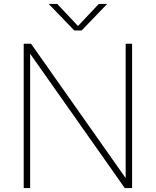

<svg xmlns="http://www.w3.org/2000/svg" viewBox="-20 -964 798 984"><path d="M101.5 0V-740H139L639 -30H624V-740H657V0H619.5L119.5 -710H134.5V0ZM360.5 -808 229.5 -944H273L387.5 -822.5H372L486.5 -944H529.5L398.5 -808Z"/></svg>

Font: Encode Sans SC SemiExpanded Thin
Style: Regular
Weight: 250
Width: 6
Designer: Multiple Designers
Foundry: Impallari Type
Version: Version 3.002